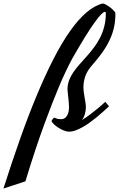

<svg xmlns="http://www.w3.org/2000/svg" viewBox="-230 -737 692 1118"><path d="M438 -668.9Q440.4 -666.5 441.2 -663.8Q441.9 -661.1 441.9 -654.8Q441.9 -616.7 434.6 -581.3Q427.2 -545.9 411.4 -510.5Q395.5 -475.1 370.6 -438.5Q345.7 -401.9 310.1 -361.8Q277.8 -325.7 266.8 -293.5Q255.9 -261.2 255.9 -231Q255.9 -214.4 258.1 -198.7Q260.3 -183.1 262.9 -168Q265.6 -152.8 267.8 -138.7Q270 -124.5 270 -110.8Q270 -95.2 264.9 -75Q259.8 -54.7 247.1 -38.1Q272 -53.2 296.1 -71.5Q320.3 -89.8 339.8 -106Q362.8 -125 382.8 -144L404.8 -118.2Q388.7 -103 369.9 -86.2Q351.1 -69.3 330.8 -52.7Q310.5 -36.1 289.6 -21.2Q268.6 -6.3 248 4.9Q227.5 16.1 208.5 22.9Q189.5 29.8 172.9 29.8Q158.7 29.8 141.6 22.9Q124.5 16.1 109.4 6.3Q94.2 -3.4 83.3 -14.2Q72.3 -24.9 69.8 -32.2Q69.8 -33.2 71.8 -36.4Q73.7 -39.6 76.4 -43Q79.1 -46.4 81.8 -49.1Q84.5 -51.8 85.9 -51.8Q88.9 -51.8 97.9 -47.4Q106.9 -43 127 -43Q138.2 -43 146.7 -48.8Q155.3 -54.7 160.9 -64.5Q166.5 -74.2 169.2 -86.9Q171.9 -99.6 171.9 -113.8Q171.9 -127.4 170.4 -142.1Q168.9 -156.7 167.5 -170.7Q166 -184.6 164.6 -196.5Q163.1 -208.5 163.1 -216.8Q163.1 -245.1 172.6 -270Q182.1 -294.9 198 -317.9Q213.9 -340.8 233.9 -363Q253.9 -385.3 274.7 -408.7Q295.4 -432.1 315.4 -458.3Q335.4 -484.4 351.3 -514.9Q367.2 -545.4 376.7 -581.5Q386.2 -617.7 386.2 -661.1Q386.2 -668 380.9 -668Q373.5 -668 358.9 -653.3Q344.2 -638.7 321 -606.4Q297.9 -574.2 265.9 -522.9Q233.9 -471.7 191.9 -397.9Q156.2 -333 113.3 -231.9Q76.7 -145.5 26.6 -9.5Q-23.4 126.5 -82 318.8L-210 360.8Q-160.6 206.1 -112.1 69.1Q-63.5 -67.9 -15.1 -183.6Q33.2 -299.3 81.1 -392.8Q128.9 -486.3 176.8 -554.4Q224.6 -622.6 272.5 -663.8Q320.3 -705.1 369.1 -716.8Q377.9 -714.8 387.5 -709.7Q397 -704.6 406.5 -697.8Q416 -690.9 424.1 -683.3Q432.1 -675.8 438 -668.9Z"/></svg>

Font: Yesteryear
Style: Regular
Weight: 400
Designer: Astigmatic (AOETI)
Foundry: Astigmatic (AOETI)
Version: Version 1.000